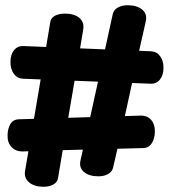

<svg xmlns="http://www.w3.org/2000/svg" viewBox="-20 -720 654 734"><path d="M172 -634Q174 -651 189.5 -659.5Q205 -668 228 -668Q264 -668 283.5 -651.5Q303 -635 298 -606Q274 -461 250 -323Q226 -185 202 -40Q200 -24 184.5 -15Q169 -6 146 -6Q111 -6 91 -23Q71 -40 76 -68Q101 -213 124.5 -351.5Q148 -490 172 -634ZM411 -666Q415 -683 431 -691.5Q447 -700 468 -700Q504 -700 524 -683Q544 -666 537 -637Q504 -494 475 -357Q446 -220 412 -78Q408 -63 393 -54.5Q378 -46 356 -46Q320 -46 300.5 -63Q281 -80 288 -108Q321 -253 350.5 -389Q380 -525 411 -666ZM68 -419Q46 -420 33 -437.5Q20 -455 20 -483Q20 -511 33.5 -528Q47 -545 70 -544L557 -524Q579 -523 592 -505.5Q605 -488 605 -461Q605 -433 591.5 -416Q578 -399 555 -400ZM66 -141Q40 -141 24 -158Q8 -175 9 -203Q9 -226 19 -244.5Q29 -263 52 -264L516 -278Q543 -279 558 -261.5Q573 -244 572 -214Q572 -203 568 -189.5Q564 -176 555 -165.5Q546 -155 529 -154Q453 -152 375.5 -150Q298 -148 220.5 -146Q143 -144 66 -141Z"/></svg>

Font: Playpen Sans
Style: Bold
Weight: 700
Designer: Laura Meseguer, Veronika Burian, José Scaglione
Foundry: TypeTogether
Version: Version 1.001